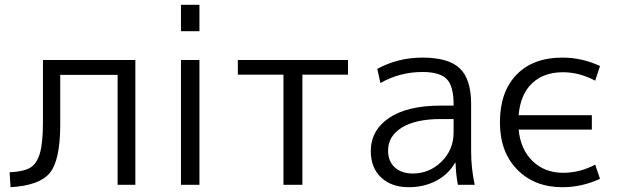

<svg xmlns="http://www.w3.org/2000/svg" viewBox="-20 -770 2590 800"><path d="M159 -264V-520H544V0H470V-458H231V-252Q231 -103 188 -50Q145 3 24 10L20 -52Q78 -55 105.5 -71Q133 -87 146 -130.5Q159 -174 159 -264Z M734 0V-520H811V0ZM734 -640V-750H811V-640Z M1430 -459H1240V0H1161V-459H971V-520H1430Z M1740 -530Q1849 -530 1896 -485Q1943 -440 1943 -337V-140Q1943 -69 1958 0H1888Q1880 -39 1878 -92H1876Q1849 -44 1798 -17Q1747 10 1683 10Q1611 10 1568 -30.5Q1525 -71 1525 -140Q1525 -227 1601 -278.5Q1677 -330 1817 -330H1870V-335Q1870 -411 1841.5 -440.5Q1813 -470 1740 -470Q1646 -470 1565 -424L1552 -483Q1638 -530 1740 -530ZM1597 -143Q1597 -98 1625 -72.5Q1653 -47 1700 -47Q1769 -47 1819.5 -96.5Q1870 -146 1870 -218V-274H1817Q1712 -274 1654.5 -238.5Q1597 -203 1597 -143Z M2460 -434Q2393 -469 2326 -469Q2245 -469 2196.5 -422.5Q2148 -376 2141 -290H2446V-230H2141Q2149 -147 2199.5 -98.5Q2250 -50 2326 -50Q2396 -50 2460 -84L2480 -25Q2405 10 2323 10Q2207 10 2135 -63.5Q2063 -137 2063 -260Q2063 -387 2132 -458.5Q2201 -530 2323 -530Q2405 -530 2480 -495Z"/></svg>

Font: M PLUS 1p
Style: Regular
Weight: 400
Version: Version 1.062